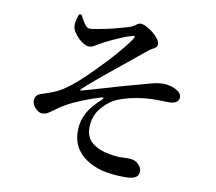

<svg xmlns="http://www.w3.org/2000/svg" viewBox="-88 -884 1176 1043"><g transform="rotate(10 500.0 -362.0)"><path d="M664 56Q632 56 595.5 52Q559 48 533 41Q487 28 450 3.5Q413 -21 391.5 -58Q370 -95 370 -146Q370 -192 385.5 -227.5Q401 -263 424 -290Q447 -317 470 -337Q478 -345 476.5 -348Q475 -351 464 -348Q416 -334 364 -313Q312 -292 278 -272Q247 -254 227.5 -239Q208 -224 193.5 -215.5Q179 -207 162 -207Q150 -207 136.5 -216.5Q123 -226 114.5 -240Q106 -254 106 -267Q106 -283 113 -293Q120 -303 136 -309Q154 -315 179 -323.5Q204 -332 225 -342Q258 -359 293.5 -387Q329 -415 367 -452Q383 -467 405 -489.5Q427 -512 452.5 -538.5Q478 -565 502 -592.5Q526 -620 546.5 -645.5Q567 -671 580 -691Q588 -704 584.5 -707.5Q581 -711 568 -705Q548 -700 521 -689Q494 -678 468.5 -666Q443 -654 424 -644Q407 -635 395 -627.5Q383 -620 372.5 -614.5Q362 -609 348 -609Q337 -609 321 -618Q305 -627 289.5 -642Q274 -657 263.5 -675Q253 -693 253 -711Q253 -723 257.5 -741Q262 -759 267 -771L279 -774Q288 -759 296.5 -743Q305 -727 315 -716.5Q325 -706 335 -705Q347 -705 372.5 -709.5Q398 -714 429 -720.5Q460 -727 491 -735.5Q522 -744 546 -751Q564 -757 573 -763.5Q582 -770 589 -775Q596 -780 606 -780Q619 -780 638 -770.5Q657 -761 675 -746.5Q693 -732 705 -716Q717 -700 717 -686Q717 -675 710 -668.5Q703 -662 692 -656.5Q681 -651 670 -642Q642 -619 611.5 -594Q581 -569 548 -542.5Q515 -516 481 -488Q447 -460 413 -431.5Q379 -403 347 -373Q344 -369 345 -367Q346 -365 350 -366Q380 -374 417.5 -385Q455 -396 494.5 -407.5Q534 -419 569.5 -429.5Q605 -440 630 -446Q684 -461 719.5 -470.5Q755 -480 783 -480Q805 -480 828.5 -473Q852 -466 868.5 -453.5Q885 -441 885 -422Q885 -406 871.5 -396Q858 -386 826 -386Q809 -386 785.5 -387Q762 -388 732 -387Q697 -386 656 -379Q615 -372 576.5 -359.5Q538 -347 512 -328Q491 -312 471.5 -290.5Q452 -269 440.5 -240.5Q429 -212 429 -173Q430 -120 467 -91Q504 -62 565 -52Q605 -45 637.5 -47Q670 -49 691 -45Q709 -42 725 -25Q741 -8 741 11Q741 36 721.5 46Q702 56 664 56Z"/></g></svg>

Font: Noto Serif TC SemiBold
Style: Regular
Weight: 600
Version: Version 2.002-H1;hotconv 1.1.0;makeotfexe 2.6.0